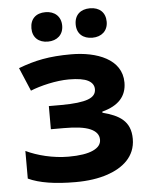

<svg xmlns="http://www.w3.org/2000/svg" viewBox="-54 -796 663 851"><g transform="rotate(-5 277.5 -371.0)"><path d="M38 -147V-24C87 -1 157 10 248 10C303 10 351 3 392 -11C459 -34 517 -79 517 -159C517 -239 466 -267 393 -286V-291C466 -310 502 -350 502 -411C502 -515 391 -556 277 -556C179 -556 116 -543 42 -515L86 -411C130 -429 200 -446 258 -446C297 -446 326 -441 343 -432C360 -423 369 -410 369 -393C369 -373 358 -359 334 -350C310 -341 270 -336 214 -336H159V-233H217C270 -233 309 -228 334 -217C359 -206 372 -190 372 -168C372 -148 360 -133 336 -122C312 -111 276 -105 227 -105C158 -105 88 -123 38 -147ZM180 -621C221 -621 249 -646 249 -686C249 -727 221 -752 180 -752C138 -752 112 -728 112 -686C112 -645 139 -621 180 -621ZM378 -621C419 -621 447 -646 447 -686C447 -728 420 -752 378 -752C337 -752 309 -729 309 -686C309 -644 337 -621 378 -621Z"/></g></svg>

Font: Passageway
Style: Regular
Weight: 700
Foundry: Ascender Corporation
Version: Version 1.11